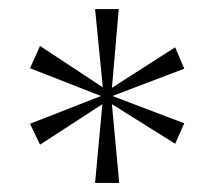

<svg xmlns="http://www.w3.org/2000/svg" viewBox="-20 -780 475 422"><path d="M189 -378 205 -551 68 -462 46 -508 202 -569 46 -630 68 -679 206 -588 189 -760H241L226 -587L365 -676L385 -629L227 -569L385 -509L365 -464L226 -551L242 -378Z"/></svg>

Font: Noto Serif Bengali ExtraLight
Style: Regular
Weight: 250
Version: Version 2.003